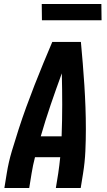

<svg xmlns="http://www.w3.org/2000/svg" viewBox="-20 -946 540 966"><path d="M2 0 14 -74Q23 -130 39.5 -185.5Q56 -241 74 -296.5Q92 -352 112 -407Q132 -462 153.5 -517Q175 -572 197.5 -626.5Q220 -681 243 -735H387Q392 -681 396.5 -626.5Q401 -572 404.5 -517Q408 -462 410 -407Q412 -352 412 -296.5Q412 -241 409.5 -185.5Q407 -130 398 -74L386 0H261L273 -74Q276 -94 278.5 -114.5Q281 -135 283 -155H156Q151 -135 146.5 -114.5Q142 -94 139 -74L127 0ZM290 -260Q293 -340 293 -419Q293 -498 291 -577Q262 -498 235 -419Q208 -340 185 -260ZM191 -844 190 -926H490L491 -844Z"/></svg>

Font: Iosevka Term Curly XBd Obl
Style: Regular
Weight: 800
Italic angle: -9°
Designer: Belleve Invis
Foundry: Belleve Invis
Version: Version 32.3.0